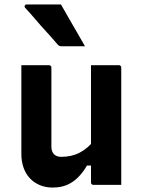

<svg xmlns="http://www.w3.org/2000/svg" viewBox="-20 -831 640 863"><path d="M200 -538Q204 -538 206 -536.5Q208 -535 209.5 -533Q211 -531 211 -527Q211 -483 211 -436.5Q211 -390 211 -344Q211 -298 211 -254.5Q211 -211 211 -172Q211 -150 222.5 -138Q234 -126 255 -126Q278 -126 298.5 -130.5Q319 -135 337.5 -144.5Q356 -154 373.5 -169Q391 -184 406 -205V-87H371Q353 -56 331 -34Q309 -12 281.5 0Q254 12 216 12Q186 12 160 1.5Q134 -9 115 -29Q96 -49 86 -77Q76 -105 76 -139Q76 -184 76 -229Q76 -274 76 -319Q76 -364 76 -409Q76 -441 76 -473.5Q76 -506 76 -538Q107 -538 138.5 -538Q170 -538 200 -538ZM514 -538Q518 -538 520 -536.5Q522 -535 523.5 -533Q525 -531 525 -527Q525 -455 525 -384Q525 -313 525 -241.5Q525 -170 525 -98Q525 -79 525 -62Q525 -45 525 -29Q525 -13 525 0Q503 0 481.5 0Q460 0 439.5 0Q419 0 400 0Q397 0 394.5 -1.5Q392 -3 390.5 -5Q389 -7 389 -11Q389 -99 389 -187Q389 -275 389 -362.5Q389 -450 389 -538Q411 -538 431.5 -538Q452 -538 472.5 -538Q493 -538 514 -538ZM254 -811Q272 -780 290 -748Q308 -716 326.5 -685Q345 -654 362 -623Q337 -623 311 -623Q285 -623 256 -623Q250 -623 245.5 -625.5Q241 -628 239 -631Q210 -665 186 -691Q162 -717 140.5 -742.5Q119 -768 93 -796Q89 -801 91.5 -806Q94 -811 100 -811Q128 -811 152 -811Q176 -811 200.5 -811Q225 -811 254 -811Z"/></svg>

Font: Recursive
Style: Bold
Weight: 700
Version: Version 1.085